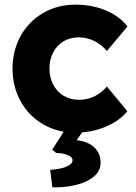

<svg xmlns="http://www.w3.org/2000/svg" viewBox="-20 -562 586 828"><path d="M34 -266Q34 -343.8 69 -406.9Q104 -470 166.1 -506Q228.2 -542 304.6 -542Q376.4 -542 435.7 -517.4Q495 -492.8 529.8 -448L441 -342Q420 -368 387.7 -384.5Q355.4 -401 319.4 -401Q282.6 -401 254 -383.8Q225.4 -366.6 209.3 -335.8Q193.2 -305 193.2 -266.6Q193.2 -228.6 209.1 -197.8Q225 -167 254.1 -149.3Q283.2 -131.6 319.8 -131.6Q356.8 -131.6 387.1 -146.4Q417.4 -161.2 441 -188.8L529.2 -82.2Q494.4 -39.6 434 -14.8Q373.6 10 304.6 10Q228.2 10 166.1 -26Q104 -62 69 -125.1Q34 -188.2 34 -266ZM201.8 170Q223 169 243.8 164Q264.6 159 278.7 150Q292.8 141 292.8 130.2Q292.8 114.6 271.3 106.3Q249.8 98 222.6 97.6L204.8 84L273.8 -24H356.8L310.8 42.4Q361.6 48.8 387.7 74.6Q413.8 100.4 413.8 139Q413.8 174.4 386.9 197.7Q360 221 318.5 232.7Q277 244.4 229.6 245.8H205.8L196.4 170Z"/></svg>

Font: Easer Grotesk Variable
Style: Regular
Weight: 400
Designer: Boardeaser, Bonnie Shaver-Troup, Thomas Jockin
Foundry: Lexend
Version: Version 1.001;Glyphs 3.1.2 (3151)